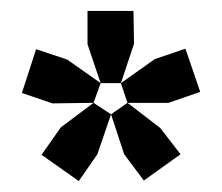

<svg xmlns="http://www.w3.org/2000/svg" viewBox="-20 -684 405 351"><path d="M158 -402 183 -475 151 -496 91 -451 56 -401 124 -353ZM310 -402 273 -450 213 -496 183 -475 207 -402 243 -354ZM288 -496 346 -516 319 -595 263 -576 201 -532 213 -496ZM201 -532 225 -604 224 -664H140V-603L164 -532ZM151 -496 164 -532 103 -575 46 -594 20 -514 76 -495Z"/></svg>

Font: Gemini
Style: Regular
Weight: 700
Designer: Pushpananda Ekanayake, Sol Matas, Kosala Senevirathne
Foundry: Mooniak
Version: Version 1.000;PS 1.0;hotconv 1.0.86;makeotf.lib2.5.63406